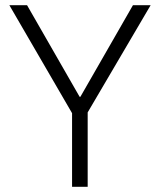

<svg xmlns="http://www.w3.org/2000/svg" viewBox="-20 -718 615 738"><path d="M317 0V-286L559 -698H491L289 -346H286L84 -698H16L257 -283V0Z"/></svg>

Font: IBM Plex Devanagari Light
Style: Regular
Weight: 300
Designer: Mike Abbink, Paul van der Laan, Pieter van Rosmalen, Erin McLaughlin
Foundry: Bold Monday
Version: Version 1.0